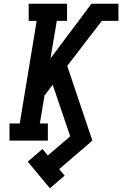

<svg xmlns="http://www.w3.org/2000/svg" viewBox="-20 -755 656 1031"><path d="M248 256 129 113 208 45 237 80 357 -23 263 -300 219 -242 194 -92H237V0H31V-92H86L177 -643H134V-735H340V-643H285L251 -441L471 -735H616V-643H527L341 -401L476 0L298 153L327 188Z"/></svg>

Font: Iosevka Slab SmBdExObl
Style: Regular
Weight: 600
Width: 7
Italic angle: -9°
Monospace: yes
Designer: Belleve Invis
Foundry: Belleve Invis
Version: Version 11.1.0; ttfautohint (v1.8.3)